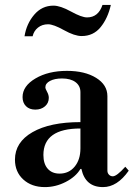

<svg xmlns="http://www.w3.org/2000/svg" viewBox="-20 -751 546 783"><path d="M163 12Q109 12 75 -19Q41 -50 41 -100Q41 -171 112.5 -212Q184 -253 308 -253V-375Q308 -401 288 -416Q268 -431 233 -431Q203 -431 184 -421Q165 -411 165 -395Q165 -389 172 -376.5Q179 -364 179 -352Q179 -331 163.5 -317.5Q148 -304 124 -304Q100 -304 86 -318Q72 -332 72 -355Q72 -400 124.5 -431Q177 -462 253 -462Q326 -462 372 -433.5Q418 -405 418 -359V-55Q418 -45 424.5 -38.5Q431 -32 440 -32Q456 -32 491 -71L505 -55Q458 12 400 12Q328 12 312 -62H308Q289 -30 248 -9Q207 12 163 12ZM223 -43Q261 -43 284.5 -71.5Q308 -100 308 -146V-227Q157 -227 157 -119Q157 -83 174.5 -63Q192 -43 223 -43ZM398 -731H432Q420 -677 390.5 -640.5Q361 -604 313 -604Q284 -604 241 -628Q198 -652 176 -652Q152 -652 135 -638.5Q118 -625 113 -603H80Q88 -654 119.5 -691Q151 -728 198 -728Q226 -728 269.5 -704Q313 -680 335 -680Q381 -680 398 -731Z"/></svg>

Font: Libre Bodoni
Style: Regular
Weight: 400
Designer: Pablo Impallari, Rodrigo Fuenzalida
Foundry: Pablo Impallari, Rodrigo Fuenzalida
Version: Version 1.001